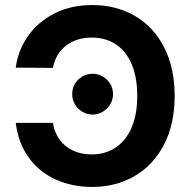

<svg xmlns="http://www.w3.org/2000/svg" viewBox="-20 -737 764 767"><path d="M345.7 -120.1Q400.9 -120.1 442.1 -147.7Q483.4 -175.3 505.9 -227.8Q528.3 -280.3 528.3 -353.5Q528.3 -428.2 505.9 -480.7Q483.4 -533.2 442.4 -560.1Q401.4 -586.9 346.7 -586.9Q285.6 -586.9 243.9 -554.7Q202.1 -522.5 191.4 -465.8L43 -466.8Q51.3 -533.7 90.3 -590.8Q129.4 -647.9 195.8 -682.4Q262.2 -716.8 348.6 -716.8Q443.8 -716.8 518.6 -673.6Q593.3 -630.4 635.5 -548.3Q677.7 -466.3 677.7 -353.5Q677.7 -241.2 635 -158.9Q592.3 -76.7 517.3 -33.4Q442.4 9.8 348.6 9.8Q267.1 9.8 201.2 -20.5Q135.3 -50.8 94 -108.6Q52.7 -166.5 43 -246.1H191.4Q197.3 -207.5 218.3 -179Q239.3 -150.4 272 -135.3Q304.7 -120.1 345.7 -120.1ZM268.6 -361.3Q268.1 -383.3 279.1 -401.9Q290 -420.4 309.1 -431.4Q328.1 -442.4 350.6 -442.4Q371.6 -442.4 390.4 -431.4Q409.2 -420.4 420.4 -401.9Q431.6 -383.3 431.6 -361.3Q431.6 -339.4 420.4 -320.6Q409.2 -301.8 390.4 -290.5Q371.6 -279.3 350.6 -279.3Q328.1 -279.3 309.1 -290.5Q290 -301.8 279.1 -320.6Q268.1 -339.4 268.6 -361.3Z"/></svg>

Font: Pretendard Std
Style: Bold
Weight: 700
Designer: Base glyphs from Inter by Rasmus Andersson; Hangeul glyphs from Noto Sans CJK(Source Han Sans) by Jang Soo-young and Kan
Foundry: Kil Hyung-jin
Version: Version 1.309